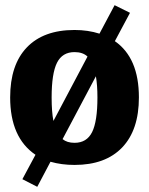

<svg xmlns="http://www.w3.org/2000/svg" viewBox="-20 -618 572 737"><path d="M513.2 -244.1Q513.2 -119.1 449 -52Q384.8 15.1 266.1 15.1Q216.3 15.1 173.8 2.9L123 99.1L65.9 69.8L116.2 -23.9Q19 -89.8 19 -244.1Q19 -369.1 83 -436Q147 -502.9 266.1 -502.9Q317.9 -502.9 361.8 -488.8L419.9 -598.1L479 -568.8L420.9 -460Q513.2 -396 513.2 -244.1ZM185.1 -153.8 315.9 -400.9Q297.9 -418 266.1 -418Q219.2 -418 198.7 -377Q178.2 -335.9 178.2 -244.1Q178.2 -188 185.1 -153.8ZM354 -244.1Q354 -291 348.1 -325.2L220.2 -84Q237.3 -69.8 266.1 -69.8Q313 -69.8 333.5 -110.8Q354 -151.9 354 -244.1Z"/></svg>

Font: Sura
Style: Bold
Weight: 700
Designer: Carolina Giovagnoli
Foundry: Huerta Tipografica
Version: Version 1.002;PS 001.002;hotconv 1.0.70;makeotf.lib2.5.58329